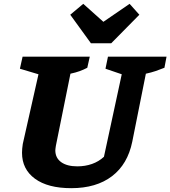

<svg xmlns="http://www.w3.org/2000/svg" viewBox="-20 -970 890 1003"><path d="M352 13Q230 13 162.5 -36.5Q95 -86 95 -172Q95 -182 96 -193.5Q97 -205 99 -218L181 -582L84 -611L98 -674H449L436 -616Q417 -606 396.5 -598.5Q376 -591 348 -585L272 -209Q271 -201 270 -195.5Q269 -190 269 -185Q269 -145 299.5 -123Q330 -101 384 -101Q425 -101 460.5 -113.5Q496 -126 523 -151L616 -582L531 -611L544 -674H850L839 -616Q817 -607 793.5 -599Q770 -591 742 -585L671 -230Q647 -112 565 -49.5Q483 13 352 13ZM455 -744 347 -893 415 -950 520 -856 657 -950 708 -893 561 -744Z"/></svg>

Font: Piazzolla Thin Black
Style: Italic
Weight: 900
Italic angle: -11.3°
Version: Version 2.005